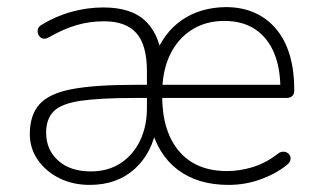

<svg xmlns="http://www.w3.org/2000/svg" viewBox="-20 -513 897 541"><path d="M233 8Q185 8 147 -11Q109 -30 86.5 -62.5Q64 -95 64 -135Q64 -189 91.5 -219.5Q119 -250 183.5 -262Q248 -274 359 -274H404V-237H361Q262 -237 207.5 -229Q153 -221 131.5 -199.5Q110 -178 110 -139Q110 -91 144 -60.5Q178 -30 236 -30Q284 -30 319.5 -53Q355 -76 374.5 -116.5Q394 -157 394 -208V-312Q394 -386 364.5 -419.5Q335 -453 273 -453Q232 -453 195 -442Q158 -431 118 -408Q109 -403 102.5 -404Q96 -405 92 -409.5Q88 -414 86.5 -420.5Q85 -427 87.5 -433Q90 -439 97 -443Q138 -468 182.5 -480Q227 -492 271 -492Q347 -492 386.5 -457Q426 -422 436 -354H416Q441 -421 492.5 -456.5Q544 -492 616 -493Q661 -493 696.5 -477.5Q732 -462 757.5 -432Q783 -402 796 -359Q809 -316 809 -262V-257Q809 -248 803.5 -242.5Q798 -237 787 -237H428V-274H786L770 -263Q770 -322 752 -364.5Q734 -407 699 -430.5Q664 -454 612 -454Q559 -454 519.5 -428.5Q480 -403 458.5 -357.5Q437 -312 437 -250V-243Q437 -143 484.5 -87Q532 -31 620 -31Q655 -31 691.5 -42Q728 -53 762 -79Q769 -85 776.5 -85.5Q784 -86 789.5 -82.5Q795 -79 797.5 -73.5Q800 -68 798 -61Q796 -54 788 -48Q757 -23 714 -7.5Q671 8 624 8Q537 8 480.5 -35Q424 -78 404 -160H422Q410 -83 360 -37.5Q310 8 233 8Z"/></svg>

Font: Nunito ExtraLight ExtraLight
Style: Regular
Weight: 250
Version: Version 3.602